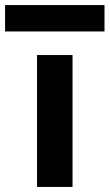

<svg xmlns="http://www.w3.org/2000/svg" viewBox="-70 -737 432 757"><path d="M76 -520H216V0H76ZM-50 -717H342V-613H-50Z"/></svg>

Font: Enso
Style: Bold
Weight: 700
Designer: Coji Morishita
Foundry: UNDERFOREST DESIGN
Version: Version 1.000